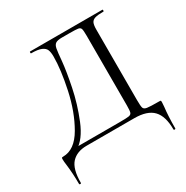

<svg xmlns="http://www.w3.org/2000/svg" viewBox="-180 -773 1056 1092"><g transform="rotate(-30 348.5 -227.0)"><path d="M671 0Q671 5 669 29Q662 85 662 166Q662 171 656 171Q650 171 650 166Q650 80 612 40Q574 0 489 0H176Q112 0 77 37.5Q42 75 42 166Q42 171 36 171Q30 171 30 166Q30 98 22 34Q19 15 19 -1Q19 -9 20.5 -11Q22 -13 29 -13Q106 -13 160 -106.5Q214 -200 240.5 -324Q267 -448 267 -533Q267 -561 260.5 -577.5Q254 -594 232 -603.5Q210 -613 165 -613Q163 -613 163 -619Q163 -625 165 -625H641Q643 -625 643 -619Q643 -613 641 -613Q603 -613 585 -607.5Q567 -602 560.5 -588Q554 -574 554 -544V-81Q554 -42 558 -30Q562 -18 581 -15Q600 -12 659 -12Q668 -12 669.5 -10.5Q671 -9 671 0ZM411 -603H362Q332 -603 320 -594.5Q308 -586 304 -565Q300 -544 295 -486Q289 -424 269.5 -327.5Q250 -231 211.5 -136.5Q173 -42 116 -9V-22H406Q452 -22 466.5 -24.5Q481 -27 485 -38Q489 -49 489 -83V-542Q489 -576 485.5 -587Q482 -598 468 -600.5Q454 -603 411 -603Z"/></g></svg>

Font: Cormorant Unicase
Style: Regular
Weight: 400
Designer: Christian Thalmann (Catharsis Fonts)
Foundry: Catharsis Fonts
Version: Version 4.000